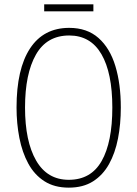

<svg xmlns="http://www.w3.org/2000/svg" viewBox="-20 -852 631 882"><path d="M535 -358Q535 -282 522 -215.5Q509 -149 481 -98.5Q453 -48 407.5 -19Q362 10 296 10Q230 10 184 -19.5Q138 -49 110 -100.5Q82 -152 69 -218.5Q56 -285 56 -358Q56 -535 118 -629.5Q180 -724 298 -724Q380 -724 432.5 -677.5Q485 -631 510 -548.5Q535 -466 535 -358ZM95 -358Q95 -203 146 -114.5Q197 -26 296 -26Q398 -26 447 -112.5Q496 -199 496 -358Q496 -517 446 -603Q396 -689 298 -689Q195 -689 145 -601Q95 -513 95 -358ZM409 -832V-800H183V-832Z"/></svg>

Font: Noto Sans Sinhala Condensed ExtraLight
Style: Regular
Weight: 200
Width: 3
Designer: Jelle Bosma - Monotype Design Team
Foundry: Monotype Imaging Inc.
Version: Version 2.006; ttfautohint (v1.8.4.7-5d5b)